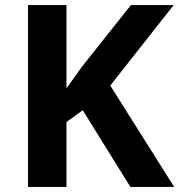

<svg xmlns="http://www.w3.org/2000/svg" viewBox="-20 -734 704 754"><path d="M664 0H492L305 -301L241 -255V0H90V-714H241V-387Q256 -408 271 -429Q286 -450 301 -471L494 -714H662L413 -398Z"/></svg>

Font: Noto Sans Armenian
Style: Bold
Weight: 700
Version: Version 2.007